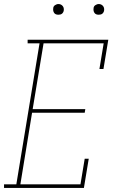

<svg xmlns="http://www.w3.org/2000/svg" viewBox="-49 -932 569 952"><path d="M-29 0V-18H32L147 -717H88V-735H488L464 -590H444L465 -717H167L113 -391H374L371 -373H110L52 -18H350L371 -145H391L367 0ZM440 -859Q434 -859 428.5 -861Q423 -863 419.5 -868Q416 -873 415 -879Q414 -885 415 -891Q415 -896 417.5 -900Q420 -904 424 -906.5Q428 -909 432 -910.5Q436 -912 441 -912Q447 -912 452.5 -909.5Q458 -907 462 -902Q466 -897 467 -891Q468 -885 467 -879Q466 -874 463.5 -870Q461 -866 457.5 -863.5Q454 -861 449.5 -860Q445 -859 440 -859ZM240 -859Q234 -859 228.5 -861Q223 -863 219.5 -868Q216 -873 215 -879Q214 -885 215 -891Q215 -896 217.5 -900Q220 -904 224 -906.5Q228 -909 232 -910.5Q236 -912 241 -912Q247 -912 252.5 -909.5Q258 -907 262 -902Q266 -897 267 -891Q268 -885 267 -879Q266 -874 263.5 -870Q261 -866 257.5 -863.5Q254 -861 249.5 -860Q245 -859 240 -859Z"/></svg>

Font: Iosevka Curly Slab Thin
Style: Italic
Weight: 100
Italic angle: -9°
Monospace: yes
Designer: Belleve Invis
Foundry: Belleve Invis
Version: Version 22.1.2; ttfautohint (v1.8.4)